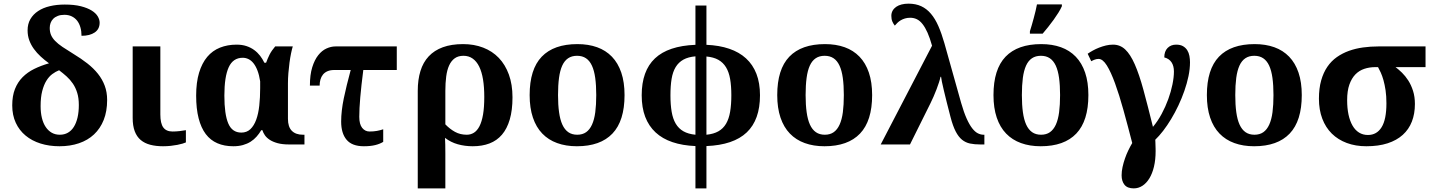

<svg xmlns="http://www.w3.org/2000/svg" viewBox="-20 -790 7831 1050"><path d="M411.1 -215.8Q411.1 -253.9 402.3 -282.2Q393.6 -310.5 378.7 -332.5Q363.8 -354.5 344.2 -372.1Q324.7 -389.6 303.2 -405.8Q284.2 -398.4 266.1 -385Q248 -371.6 233.9 -348.9Q219.7 -326.2 210.9 -292.2Q202.1 -258.3 202.1 -210Q202.1 -173.8 209.2 -144.8Q216.3 -115.7 230 -95.5Q243.7 -75.2 262.9 -64.2Q282.2 -53.2 307.1 -53.2Q332 -53.2 351.3 -64.2Q370.6 -75.2 383.8 -96.2Q397 -117.2 404.1 -147.5Q411.1 -177.7 411.1 -215.8ZM252 -637.2Q252 -615.7 259 -598.9Q266.1 -582 281.7 -565.9Q297.4 -549.8 322 -533.2Q346.7 -516.6 381.8 -495.1Q423.8 -469.7 457.8 -443.1Q491.7 -416.5 515.6 -386.5Q539.6 -356.4 552.7 -321.3Q565.9 -286.1 565.9 -243.2Q565.9 -181.2 547.1 -134Q528.3 -86.9 494.1 -54.9Q460 -22.9 411.9 -6.6Q363.8 9.8 305.2 9.8Q249 9.8 201.7 -5.1Q154.3 -20 119.9 -48.6Q85.4 -77.1 66.2 -118.7Q46.9 -160.2 46.9 -213.9Q46.9 -265.6 61.8 -303.2Q76.7 -340.8 103.5 -367.9Q130.4 -395 167.2 -413.1Q204.1 -431.2 248 -443.8Q223.6 -461.4 202.4 -481Q181.2 -500.5 165.3 -522.5Q149.4 -544.4 140.1 -569.6Q130.9 -594.7 130.9 -624Q130.9 -659.2 146.2 -685.5Q161.6 -711.9 188.7 -729.7Q215.8 -747.6 252.9 -756.3Q290 -765.1 334 -765.1Q385.7 -765.1 422.1 -755.9Q458.5 -746.6 481.2 -732.4Q503.9 -718.3 514.4 -700.7Q524.9 -683.1 524.9 -666Q524.9 -630.9 498 -612.5Q471.2 -594.2 425.8 -594.2Q425.8 -619.1 419.7 -640.4Q413.6 -661.6 401.9 -676.8Q390.1 -691.9 372.6 -700.4Q355 -709 332 -709Q311.5 -709 296.4 -703.1Q281.2 -697.3 271.2 -687.3Q261.2 -677.2 256.6 -664.3Q252 -651.4 252 -637.2Z M856.9 -536.1V-164.1Q856.9 -115.2 873 -93Q889.2 -70.8 923.8 -70.8Q941.9 -70.8 961.4 -73Q981 -75.2 996.6 -78.1V-11.2Q990.2 -8.3 978.3 -4.6Q966.3 -1 950 2.2Q933.6 5.4 913.6 7.6Q893.6 9.8 871.6 9.8Q832.5 9.8 801.8 1.7Q771 -6.3 749.5 -24.4Q728 -42.5 716.8 -72.3Q705.6 -102.1 705.6 -145V-536.1Z M1561 0Q1523.9 0 1498 -7.1Q1472.2 -14.2 1455.1 -25.4Q1438 -36.6 1428.5 -50.5Q1418.9 -64.5 1415 -78.1H1408.7Q1397.5 -59.1 1383.3 -43Q1369.1 -26.9 1350.6 -15.1Q1332 -3.4 1308.6 3.2Q1285.2 9.8 1255.9 9.8Q1207 9.8 1168.9 -6.6Q1130.9 -22.9 1105.2 -56.9Q1079.6 -90.8 1066.2 -143.1Q1052.7 -195.3 1052.7 -267.1Q1052.7 -339.4 1068.6 -392.1Q1084.5 -444.8 1113.3 -479Q1142.1 -513.2 1183.1 -529.5Q1224.1 -545.9 1273.9 -545.9Q1303.7 -545.9 1327.4 -538.1Q1351.1 -530.3 1369.9 -516.6Q1388.7 -502.9 1402.3 -485.1Q1416 -467.3 1425.8 -446.8H1435.1Q1443.4 -469.7 1454.3 -491.5Q1465.3 -513.2 1484.9 -536.1H1581.1Q1576.7 -522 1571.8 -498.5Q1566.9 -475.1 1563.2 -447.5Q1559.6 -419.9 1557.1 -390.4Q1554.7 -360.8 1554.7 -334V-140.1Q1554.7 -96.2 1575.9 -74.7Q1597.2 -53.2 1636.7 -53.2H1645V0ZM1299.8 -64.9Q1329.6 -64.9 1349.4 -83.7Q1369.1 -102.5 1381.1 -135.3Q1393.1 -168 1397.9 -212.4Q1402.8 -256.8 1402.8 -308.1V-345.2Q1397.5 -379.4 1388.2 -403.8Q1378.9 -428.2 1366.5 -443.8Q1354 -459.5 1338.9 -466.8Q1323.7 -474.1 1307.6 -474.1Q1254.4 -474.1 1230.7 -422.1Q1207 -370.1 1207 -267.1Q1207 -165 1228.3 -115Q1249.5 -64.9 1299.8 -64.9Z M2149.9 -407.2H1966.8Q1955.6 -319.8 1950.2 -257.6Q1944.8 -195.3 1944.8 -150.9Q1944.8 -110.4 1960.7 -90.6Q1976.6 -70.8 2001 -70.8Q2023.4 -70.8 2041.7 -74.2Q2060.1 -77.6 2075.7 -83V-14.2Q2057.6 -2.9 2032 3.4Q2006.3 9.8 1969.7 9.8Q1905.3 9.8 1875.5 -25.6Q1845.7 -61 1845.7 -125Q1845.7 -154.8 1849.4 -186.3Q1853 -217.8 1860.1 -252.2Q1867.2 -286.6 1876.7 -325.2Q1886.2 -363.8 1897.9 -407.2H1808.6Q1786.6 -407.2 1771.2 -400.6Q1755.9 -394 1746.3 -382.3Q1736.8 -370.6 1732.4 -355Q1728 -339.4 1728 -321.8H1674.8Q1674.8 -380.9 1687.5 -421.9Q1700.2 -462.9 1720.5 -488.3Q1740.7 -513.7 1765.6 -524.9Q1790.5 -536.1 1814.9 -536.1H2149.9Z M2782.7 -257.8Q2782.7 -187.5 2767.8 -136.7Q2752.9 -85.9 2725.1 -53.5Q2697.3 -21 2657 -5.6Q2616.7 9.8 2565.4 9.8Q2522 9.8 2483.6 -1Q2445.3 -11.7 2413.6 -36.1Q2414.6 -22.5 2415 -0.2Q2415.5 22 2415.5 48.8V240.2H2264.6V-293Q2264.6 -354 2279.3 -401.6Q2293.9 -449.2 2324.5 -481.9Q2355 -514.6 2401.9 -531.7Q2448.7 -548.8 2512.7 -548.8Q2572.8 -548.8 2622.6 -529.5Q2672.4 -510.3 2707.8 -473.4Q2743.2 -436.5 2762.9 -382.3Q2782.7 -328.1 2782.7 -257.8ZM2628.4 -259.8Q2628.4 -313.5 2621.6 -355.2Q2614.7 -397 2600.6 -425.8Q2586.4 -454.6 2564.9 -469.7Q2543.5 -484.9 2514.6 -484.9Q2485.8 -484.9 2466.8 -471.2Q2447.8 -457.5 2436.3 -432.4Q2424.8 -407.2 2420.2 -371.8Q2415.5 -336.4 2415.5 -293V-109.9Q2439.9 -84.5 2468.3 -68.8Q2496.6 -53.2 2532.7 -53.2Q2554.2 -53.2 2571.8 -64.2Q2589.4 -75.2 2602.1 -99.6Q2614.7 -124 2621.6 -163.3Q2628.4 -202.6 2628.4 -259.8Z M3395.5 -270Q3395.5 -128.9 3329.3 -59.6Q3263.2 9.8 3134.8 9.8Q3074.7 9.8 3026.9 -7.6Q2979 -24.9 2945.6 -59.6Q2912.1 -94.2 2894.3 -147Q2876.5 -199.7 2876.5 -270Q2876.5 -411.1 2942.6 -480Q3008.8 -548.8 3137.7 -548.8Q3197.8 -548.8 3245.4 -531.7Q3293 -514.6 3326.4 -480Q3359.9 -445.3 3377.7 -392.8Q3395.5 -340.3 3395.5 -270ZM3031.7 -270Q3031.7 -216.8 3037.4 -176.3Q3043 -135.7 3055.4 -108.4Q3067.9 -81.1 3087.9 -67.1Q3107.9 -53.2 3136.7 -53.2Q3165.5 -53.2 3185.3 -67.1Q3205.1 -81.1 3217.5 -108.4Q3230 -135.7 3235.4 -176.3Q3240.7 -216.8 3240.7 -270Q3240.7 -323.7 3235.1 -364Q3229.5 -404.3 3217 -431.2Q3204.6 -458 3184.6 -471.4Q3164.6 -484.9 3135.7 -484.9Q3106.9 -484.9 3086.9 -471.4Q3066.9 -458 3054.7 -431.2Q3042.5 -404.3 3037.1 -364Q3031.7 -323.7 3031.7 -270Z M4136.2 -269Q4136.2 -134.8 4063.7 -65.9Q3991.2 2.9 3843.3 8.8V240.2H3783.2V8.8Q3712.4 5.9 3657.5 -12.7Q3602.5 -31.2 3565.2 -65.9Q3527.8 -100.6 3508.5 -151.1Q3489.3 -201.7 3489.3 -269Q3489.3 -402.3 3561.8 -470.7Q3634.3 -539.1 3783.2 -544.9V-759.8H3843.3V-544.9Q3913.6 -542 3968 -523.4Q4022.5 -504.9 4059.8 -470.7Q4097.2 -436.5 4116.7 -386.2Q4136.2 -335.9 4136.2 -269ZM3646.5 -269Q3646.5 -217.8 3653.1 -179Q3659.7 -140.1 3675.5 -113.5Q3691.4 -86.9 3717.5 -72Q3743.7 -57.1 3783.2 -53.2V-481.9Q3743.7 -478.5 3717.3 -463.9Q3690.9 -449.2 3675 -423.1Q3659.2 -397 3652.8 -358.6Q3646.5 -320.3 3646.5 -269ZM3979.5 -269Q3979.5 -319.8 3972.9 -357.9Q3966.3 -396 3950.4 -422.1Q3934.6 -448.2 3908.4 -462.9Q3882.3 -477.5 3843.3 -481V-53.2Q3882.8 -57.1 3908.9 -72Q3935.1 -86.9 3950.7 -113.5Q3966.3 -140.1 3972.9 -179Q3979.5 -217.8 3979.5 -269Z M4749.5 -270Q4749.5 -128.9 4683.3 -59.6Q4617.2 9.8 4488.8 9.8Q4428.7 9.8 4380.9 -7.6Q4333 -24.9 4299.6 -59.6Q4266.1 -94.2 4248.3 -147Q4230.5 -199.7 4230.5 -270Q4230.5 -411.1 4296.6 -480Q4362.8 -548.8 4491.7 -548.8Q4551.8 -548.8 4599.4 -531.7Q4647 -514.6 4680.4 -480Q4713.9 -445.3 4731.7 -392.8Q4749.5 -340.3 4749.5 -270ZM4385.7 -270Q4385.7 -216.8 4391.4 -176.3Q4397 -135.7 4409.4 -108.4Q4421.9 -81.1 4441.9 -67.1Q4461.9 -53.2 4490.7 -53.2Q4519.5 -53.2 4539.3 -67.1Q4559.1 -81.1 4571.5 -108.4Q4584 -135.7 4589.4 -176.3Q4594.7 -216.8 4594.7 -270Q4594.7 -323.7 4589.1 -364Q4583.5 -404.3 4571 -431.2Q4558.6 -458 4538.6 -471.4Q4518.6 -484.9 4489.7 -484.9Q4460.9 -484.9 4440.9 -471.4Q4420.9 -458 4408.7 -431.2Q4396.5 -404.3 4391.1 -364Q4385.7 -323.7 4385.7 -270Z M5077.1 -540Q5065.4 -582 5052.5 -611.1Q5039.6 -640.1 5025.1 -658.4Q5010.7 -676.8 4994.1 -684.8Q4977.5 -692.9 4957.5 -692.9Q4941.9 -692.9 4929 -689Q4916 -685.1 4905.8 -679Q4895.5 -672.9 4887.5 -665Q4879.4 -657.2 4873.5 -649.9Q4865.7 -659.2 4860.1 -672.1Q4854.5 -685.1 4854.5 -703.1Q4854.5 -719.2 4861.6 -731.7Q4868.7 -744.1 4881.1 -752.7Q4893.6 -761.2 4910.6 -765.6Q4927.7 -770 4948.2 -770Q4987.8 -770 5017.8 -756.1Q5047.9 -742.2 5071 -714.8Q5094.2 -687.5 5111.8 -647.2Q5129.4 -606.9 5144.5 -554.2L5236.3 -227.1Q5251 -175.8 5266.1 -142.1Q5281.2 -108.4 5296.6 -88.6Q5312 -68.8 5327.6 -61Q5343.3 -53.2 5358.4 -53.2H5363.3V0H5340.3Q5309.1 0 5284.7 -5.1Q5260.3 -10.3 5241 -25.9Q5221.7 -41.5 5206.3 -71.3Q5190.9 -101.1 5178.2 -149.9Q5154.8 -239.7 5141.4 -296.6Q5127.9 -353.5 5126.5 -370.1H5123.5Q5121.1 -357.9 5115.2 -339.8Q5109.4 -321.8 5101.8 -301.8Q5094.2 -281.7 5085.4 -261.7Q5076.7 -241.7 5068.4 -225.1L4956.5 0H4796.4Z M5932.1 -270Q5932.1 -128.9 5866 -59.6Q5799.8 9.8 5671.4 9.8Q5611.3 9.8 5563.5 -7.6Q5515.6 -24.9 5482.2 -59.6Q5448.7 -94.2 5430.9 -147Q5413.1 -199.7 5413.1 -270Q5413.1 -411.1 5479.2 -480Q5545.4 -548.8 5674.3 -548.8Q5734.4 -548.8 5782 -531.7Q5829.6 -514.6 5863 -480Q5896.5 -445.3 5914.3 -392.8Q5932.1 -340.3 5932.1 -270ZM5568.4 -270Q5568.4 -216.8 5574 -176.3Q5579.6 -135.7 5592 -108.4Q5604.5 -81.1 5624.5 -67.1Q5644.5 -53.2 5673.3 -53.2Q5702.1 -53.2 5721.9 -67.1Q5741.7 -81.1 5754.2 -108.4Q5766.6 -135.7 5772 -176.3Q5777.3 -216.8 5777.3 -270Q5777.3 -323.7 5771.7 -364Q5766.1 -404.3 5753.7 -431.2Q5741.2 -458 5721.2 -471.4Q5701.2 -484.9 5672.4 -484.9Q5643.6 -484.9 5623.5 -471.4Q5603.5 -458 5591.3 -431.2Q5579.1 -404.3 5573.7 -364Q5568.4 -323.7 5568.4 -270ZM5612.3 -619.1Q5617.2 -634.3 5622.6 -652.8Q5627.9 -671.4 5633.3 -691.2Q5638.7 -710.9 5643.3 -730.2Q5647.9 -749.5 5650.9 -766.1H5787.1V-755.9Q5780.3 -740.2 5768.3 -720.9Q5756.3 -701.7 5741.9 -681.6Q5727.5 -661.6 5711.9 -642.1Q5696.3 -622.6 5682.1 -606H5612.3Z M6066.9 -545.9Q6105.5 -545.9 6133.5 -519.5Q6161.6 -493.2 6185.8 -438.2Q6210 -383.3 6233.2 -298.3Q6256.3 -213.4 6285.2 -96.2Q6311.5 -127.4 6332.8 -167Q6354 -206.5 6368.9 -247.6Q6383.8 -288.6 6391.8 -328.1Q6399.9 -367.7 6399.9 -398.9Q6399.9 -429.7 6386.7 -449.5Q6373.5 -469.2 6347.2 -476.1Q6347.2 -509.3 6365.2 -527.6Q6383.3 -545.9 6412.1 -545.9Q6435.1 -545.9 6449.7 -537.4Q6464.4 -528.8 6472.9 -515.1Q6481.4 -501.5 6484.6 -484.1Q6487.8 -466.8 6487.8 -449.2Q6487.8 -413.1 6479.5 -373.3Q6471.2 -333.5 6457 -293Q6442.9 -252.4 6424.3 -213.1Q6405.8 -173.8 6384.5 -138.7Q6363.3 -103.5 6341.1 -74.7Q6318.8 -45.9 6297.9 -25.9Q6298.3 -19.5 6298.6 -11.2Q6298.8 -2.9 6299.1 5.6Q6299.3 14.2 6299.6 22.2Q6299.8 30.3 6299.8 36.1Q6299.8 83.5 6290.8 121.3Q6281.7 159.2 6265.6 185.5Q6249.5 211.9 6227.5 226.1Q6205.6 240.2 6180.2 240.2Q6145.5 240.2 6129.6 220.5Q6113.8 200.7 6113.8 168.9Q6113.8 147 6118.9 123.5Q6124 100.1 6132.1 76.9Q6140.1 53.7 6150.6 32Q6161.1 10.3 6171.9 -7.8Q6147 -104.5 6123.8 -188.2Q6100.6 -272 6077.9 -334.2Q6055.2 -396.5 6033 -432.1Q6010.7 -467.8 5987.8 -467.8Q5977.5 -467.8 5967.3 -464.1Q5957 -460.4 5947.8 -455.1L5928.2 -496.1Q5940.9 -504.9 5956.8 -513.7Q5972.7 -522.5 5990.7 -529.5Q6008.8 -536.6 6028.1 -541.3Q6047.4 -545.9 6066.9 -545.9Z M7099.1 -270Q7099.1 -128.9 7033 -59.6Q6966.8 9.8 6838.4 9.8Q6778.3 9.8 6730.5 -7.6Q6682.6 -24.9 6649.2 -59.6Q6615.7 -94.2 6597.9 -147Q6580.1 -199.7 6580.1 -270Q6580.1 -411.1 6646.2 -480Q6712.4 -548.8 6841.3 -548.8Q6901.4 -548.8 6949 -531.7Q6996.6 -514.6 7030 -480Q7063.5 -445.3 7081.3 -392.8Q7099.1 -340.3 7099.1 -270ZM6735.4 -270Q6735.4 -216.8 6741 -176.3Q6746.6 -135.7 6759 -108.4Q6771.5 -81.1 6791.5 -67.1Q6811.5 -53.2 6840.3 -53.2Q6869.1 -53.2 6888.9 -67.1Q6908.7 -81.1 6921.1 -108.4Q6933.6 -135.7 6939 -176.3Q6944.3 -216.8 6944.3 -270Q6944.3 -323.7 6938.7 -364Q6933.1 -404.3 6920.7 -431.2Q6908.2 -458 6888.2 -471.4Q6868.2 -484.9 6839.4 -484.9Q6810.5 -484.9 6790.5 -471.4Q6770.5 -458 6758.3 -431.2Q6746.1 -404.3 6740.7 -364Q6735.4 -323.7 6735.4 -270Z M7717.8 -221.2Q7717.8 -168 7701.2 -125.2Q7684.6 -82.5 7651.4 -52.5Q7618.2 -22.5 7568.4 -6.3Q7518.6 9.8 7452.1 9.8Q7393.1 9.8 7345.2 -8.1Q7297.4 -25.9 7263.4 -59.3Q7229.5 -92.8 7211.2 -141.1Q7192.9 -189.5 7192.9 -250Q7192.9 -306.6 7205.1 -349.9Q7217.3 -393.1 7239 -424.8Q7260.7 -456.5 7291 -477.8Q7321.3 -499 7357.4 -512Q7393.6 -524.9 7434.3 -530.5Q7475.1 -536.1 7518.1 -536.1H7775.9V-422.9H7611.8Q7628.4 -410.6 7647 -392.6Q7665.5 -374.5 7681.4 -349.9Q7697.3 -325.2 7707.5 -293.2Q7717.8 -261.2 7717.8 -221.2ZM7347.2 -242.2Q7347.2 -198.2 7354.7 -163.1Q7362.3 -127.9 7376.7 -103Q7391.1 -78.1 7412.4 -64.9Q7433.6 -51.8 7460.9 -51.8Q7509.3 -51.8 7535.6 -94.2Q7562 -136.7 7562 -225.1Q7562 -264.6 7557.4 -295.9Q7552.7 -327.1 7545.9 -351.3Q7539.1 -375.5 7531 -393.3Q7522.9 -411.1 7516.1 -422.9H7501Q7469.2 -422.9 7441.2 -413.6Q7413.1 -404.3 7392.3 -383.1Q7371.6 -361.8 7359.4 -327.4Q7347.2 -293 7347.2 -242.2Z"/></svg>

Font: Droids
Style: b
Weight: 700
Foundry: Ascender Corporation
Version: Version 1.00 build 113